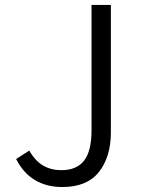

<svg xmlns="http://www.w3.org/2000/svg" viewBox="-20 -741 583 774"><path d="M45 -100 98 -134Q122 -92 154 -73.5Q186 -55 227 -55Q289 -55 319 -93.5Q349 -132 349 -216V-721H427V-208Q427 -109 379 -48Q331 13 231 13Q168 13 121 -15Q74 -43 45 -100Z"/></svg>

Font: Nebula Sans Book
Style: Regular
Weight: 400
Designer: Paul D. Hunt for Adobe (as Source Sans)
Foundry: Nebula Entertainment & Broadcasting LLC
Version: Version 1.010